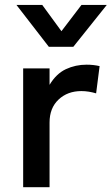

<svg xmlns="http://www.w3.org/2000/svg" viewBox="-20 -780 465 800"><path d="M76.5 0V-495H186.5V-426.5Q214.5 -473 254.5 -491.8Q294.5 -510.5 340.5 -510.5Q355.5 -510.5 369 -509Q382.5 -507.5 395 -504.5L380.5 -391Q365.5 -395.5 350 -398Q334.5 -400.5 319 -400.5Q261.5 -400.5 224 -365.2Q186.5 -330 186.5 -269.5V0ZM183.5 -585 48.5 -759.5H156L236 -650L319.5 -759.5H425L285.5 -585Z"/></svg>

Font: Geologica Cursive
Style: Regular
Weight: 400
Designer: Sindre Bremnes, Frode Helland
Foundry: Monokrom Skriftforlag AS
Version: Version 1.010;gftools[0.9.28]